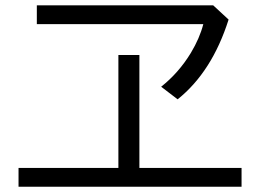

<svg xmlns="http://www.w3.org/2000/svg" viewBox="-20 -728 990 723"><path d="M425.8 -521H504.9V-95.7H889.6V-24.9H49.8V-95.7H425.8ZM118.7 -708H782.7L840.8 -654.3Q778.3 -457.5 648.9 -354L586.9 -401.4Q653.3 -454.1 698.7 -528.8Q731.9 -584 745.6 -637.2H118.7Z"/></svg>

Font: BIZ UDPGothic
Style: Regular
Weight: 400
Designer: TypeBank Co., Ltd.
Foundry: Morisawa Inc.
Version: Version 1.051